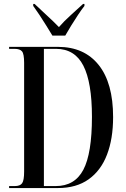

<svg xmlns="http://www.w3.org/2000/svg" viewBox="-20 -951 636 971"><path d="M26 0V-10H55Q82 -10 92 -24.5Q102 -39 102 -83V-633Q102 -678 91.5 -691Q81 -704 53 -704H26V-714H273Q406 -714 479 -622.5Q552 -531 552 -359Q552 -249 521 -168.5Q490 -88 428 -44Q366 0 273 0ZM262 -10Q358 -10 401.5 -92.5Q445 -175 445 -360Q445 -534 401.5 -619Q358 -704 263 -704H202V-10ZM245 -771Q231 -794 214 -821.5Q197 -849 179.5 -875.5Q162 -902 148 -921V-931H155Q183 -904 216 -874Q249 -844 278 -814Q305 -845 338 -874.5Q371 -904 400 -931H407V-921Q392 -902 374.5 -875.5Q357 -849 340 -821.5Q323 -794 310 -771Z"/></svg>

Font: Noto Serif Display ExtraCondensed Medium
Style: Regular
Weight: 500
Width: 2
Designer: Monotype Design Team
Foundry: Monotype Imaging Inc.
Version: Version 2.009